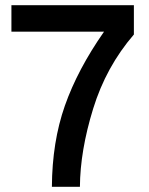

<svg xmlns="http://www.w3.org/2000/svg" viewBox="-20 -720 575 740"><path d="M180 0Q181 -173 230 -312.5Q279 -452 381 -598H24V-700H496V-587Q389 -463 339 -301Q289 -139 288 0Z"/></svg>

Font: Overpass Light
Style: Bold
Weight: 600
Designer: Delve Withrington, Thomas Jockin
Foundry: Delve Fonts
Version: Version 3.000;DELV;Overpass